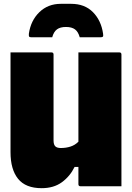

<svg xmlns="http://www.w3.org/2000/svg" viewBox="-20 -974 690 1004"><path d="M198 10Q114 10 74.5 -39Q35 -88 35 -178V-700H249Q260 -700 260 -689V-240Q260 -218 269 -209Q278 -200 298 -200Q325 -200 348.5 -207.5Q372 -215 390 -233V-700H604Q615 -700 615 -689V0H401Q390 0 390 -11V-101H370Q346 -52 303.5 -21Q261 10 198 10ZM253 -779H145Q135 -779 132.5 -782.5Q130 -786 131 -798Q141 -867 186 -910.5Q231 -954 298 -954H352Q423 -954 466 -910.5Q509 -867 519 -798Q521 -786 518 -782.5Q515 -779 505 -779H397Q389 -808 372 -820.5Q355 -833 325 -833Q295 -833 278 -820.5Q261 -808 253 -779Z"/></svg>

Font: Recursive Sn Lnr St XBk
Style: Regular
Weight: 1000
Version: Version 1.079;hotconv 1.0.112;makeotfexe 2.5.65598; ttfautoh